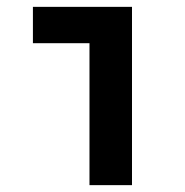

<svg xmlns="http://www.w3.org/2000/svg" viewBox="-20 -540 540 560"><path d="M241 0V-414H76V-520H365V0Z"/></svg>

Font: M PLUS Code Latin SemiBold
Style: Regular
Weight: 600
Designer: Coji Morishita
Foundry: UNDERFOREST DESIGN
Version: Version 1.002; ttfautohint (v1.8.3)